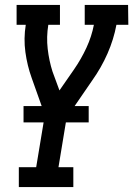

<svg xmlns="http://www.w3.org/2000/svg" viewBox="-20 -540 540 775"><path d="M56 215V135H126L161 -76L108 -225Q90 -275 82.5 -329.5Q75 -384 84 -440H47V-520H222V-440H175Q167 -391 172.5 -343Q178 -295 192 -251L220 -175L279 -260Q308 -302 329 -347.5Q350 -393 359 -440H322V-520H497L498 -440H450Q439 -381 414 -324Q389 -267 352 -215L249 -65L216 135H276V215ZM75 -46V-112H338V-46Z"/></svg>

Font: Iosevka Curly Slab Medium
Style: Italic
Weight: 500
Italic angle: -9°
Monospace: yes
Designer: Belleve Invis
Foundry: Belleve Invis
Version: Version 22.1.2; ttfautohint (v1.8.4)